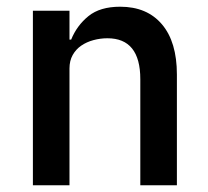

<svg xmlns="http://www.w3.org/2000/svg" viewBox="-20 -552 620 572"><path d="M78 0V-520H187V-434H192Q209 -476 243.5 -504Q278 -532 338 -532Q418 -532 462.5 -479.5Q507 -427 507 -330V0H398V-316Q398 -438 300 -438Q279 -438 258.5 -432.5Q238 -427 222 -416Q206 -405 196.5 -388Q187 -371 187 -348V0Z"/></svg>

Font: IBM Plex Sans KR Medium
Style: Regular
Weight: 500
Designer: Mike Abbink; Paul van der Laan; Pieter van Rosmalen; Wujin Sim; Chorong Kim; Dohee Lee;
Foundry: Sandoll Inc.
Version: Version 1.001